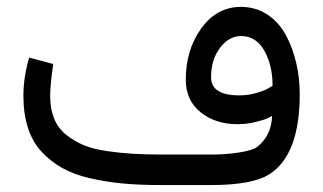

<svg xmlns="http://www.w3.org/2000/svg" viewBox="-20 -533 931 553"><path d="M442.9 0Q381.8 0 332.8 -4.6Q283.7 -9.3 237.5 -20Q191.4 -30.8 157.7 -50Q124 -69.3 98.6 -97.2Q73.2 -125 60.3 -165.3Q47.4 -205.6 47.4 -257.3Q47.4 -310.1 64 -367.2L133.3 -348.6Q124.5 -288.6 124.5 -256.3Q124.5 -219.7 135.7 -191.9Q147 -164.1 169.4 -145.8Q191.9 -127.4 219.2 -115.7Q246.6 -104 286.1 -98.1Q325.7 -92.3 362.8 -90.1Q399.9 -87.9 449.7 -87.9H590.8Q631.8 -87.9 669.9 -94Q708 -100.1 721.2 -110.4Q761.7 -142.1 763.7 -199.2Q759.3 -196.8 751.2 -192.6Q743.2 -188.5 717.3 -181.9Q691.4 -175.3 664.1 -175.3Q600.6 -175.3 557.9 -209.5Q515.1 -243.7 515.1 -303.7Q515.1 -389.6 559.8 -451.4Q604.5 -513.2 673.8 -513.2Q716.3 -513.2 749.8 -491.2Q783.2 -469.2 803 -432.6Q822.8 -396 833 -352.5Q843.3 -309.1 843.3 -262.2Q843.3 -86.9 755.9 -31.2Q707 0 587.9 0ZM587.9 -310.5Q587.9 -258.3 669.4 -258.3Q695.3 -258.3 719.2 -265.4Q743.2 -272.5 753.9 -279.3L765.1 -286.1Q765.1 -345.2 741.2 -387.2Q717.3 -429.2 674.8 -429.2Q639.2 -429.2 613.5 -395Q587.9 -360.8 587.9 -310.5Z"/></svg>

Font: Samim FD
Style: FD
Weight: 400
Foundry: DejaVu fonts team - Redesigned by Saber Rastikerdar
Version: Version 4.0.5